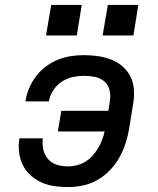

<svg xmlns="http://www.w3.org/2000/svg" viewBox="-20 -752 640 780"><path d="M257 8Q228 8 200.5 4Q173 0 148.5 -11Q124 -22 104 -40Q84 -58 72.5 -82Q61 -106 57.5 -134Q54 -162 59 -190H154Q151 -167 156 -144.5Q161 -122 175.5 -105.5Q190 -89 211.5 -82.5Q233 -76 257 -76Q274 -76 292 -80.5Q310 -85 326.5 -95Q343 -105 356 -119.5Q369 -134 378.5 -150Q388 -166 394.5 -183Q401 -200 405 -218H215L229 -302H420L427 -345Q430 -367 424.5 -388Q419 -409 403 -422Q387 -435 365.5 -439.5Q344 -444 321 -444Q299 -444 275.5 -439Q252 -434 231.5 -420.5Q211 -407 197 -386Q183 -365 179 -342Q179 -342 179 -341.5Q179 -341 179 -340H83Q84 -341 84 -342Q84 -343 84 -344Q88 -370 99 -395.5Q110 -421 127.5 -443.5Q145 -466 168 -483Q191 -500 216.5 -510Q242 -520 268.5 -524Q295 -528 321 -528Q350 -528 378 -524Q406 -520 431.5 -510Q457 -500 477.5 -482.5Q498 -465 510 -441Q522 -417 524 -388.5Q526 -360 521 -331L505 -231Q500 -201 490.5 -171Q481 -141 465.5 -113Q450 -85 427 -61Q404 -37 376 -21Q348 -5 317.5 1.5Q287 8 257 8ZM397 -608 418 -732H542L522 -608ZM167 -608 188 -732H312L292 -608Z"/></svg>

Font: Iosevka SS04 Md Ex Obl
Style: Regular
Weight: 500
Width: 7
Italic angle: -9°
Monospace: yes
Designer: Belleve Invis
Foundry: Belleve Invis
Version: Version 19.0.0; ttfautohint (v1.8.4)